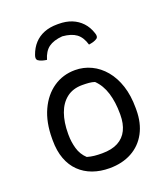

<svg xmlns="http://www.w3.org/2000/svg" viewBox="-147 -908 894 1022"><g transform="rotate(-20 300.0 -396.5)"><path d="M300 -735Q250 -731 222 -710.5Q194 -690 181 -645Q167 -647 155 -650.5Q143 -654 133 -661Q128 -665 127 -672.5Q126 -680 130 -691Q143 -728 166 -753Q189 -778 221.5 -791Q254 -804 296 -804H304Q346 -804 378.5 -791Q411 -778 434.5 -753Q458 -728 470 -691Q474 -680 473 -672.5Q472 -665 467 -661Q457 -654 445 -650.5Q433 -647 419 -645Q406 -690 378 -710.5Q350 -731 300 -735ZM302 -543Q350 -543 393 -522.5Q436 -502 468.5 -463Q501 -424 519 -369Q537 -314 537 -243V-233Q537 -158 507.5 -103Q478 -48 424 -18.5Q370 11 298 11Q246 11 203 -4.5Q160 -20 128.5 -50.5Q97 -81 80 -126.5Q63 -172 63 -232V-242Q63 -334 94 -401.5Q125 -469 179 -506Q233 -543 302 -543ZM311 -455Q258 -455 222.5 -427.5Q187 -400 169.5 -351Q152 -302 152 -237V-231Q152 -191 163 -152.5Q174 -114 203 -87Q224 -81 243.5 -79Q263 -77 287 -77Q342 -77 377.5 -96Q413 -115 430.5 -151Q448 -187 448 -237V-243Q448 -309 432 -361Q416 -413 381 -447Q366 -452 349 -453.5Q332 -455 311 -455Z"/></g></svg>

Font: Code D Ace
Style: Regular
Weight: 400
Version: Version 1.085; ttfautohint (v1.8.4.7-5d5b);Nerd Fonts 3.0.2